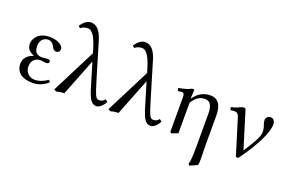

<svg xmlns="http://www.w3.org/2000/svg" viewBox="-111 -1117 2686 1771"><g transform="rotate(20 1232.0 -231.5)"><path d="M122.6 -118.7Q122.6 -77.6 149.4 -49.8Q176.3 -22 219.7 -22Q279.3 -22 344.2 -67.4L359.4 -47.9Q331.5 -22 292.5 -4.9Q253.4 12.2 209.5 12.2Q169.9 12.2 139.6 3.7Q109.4 -4.9 91.6 -17.8Q73.7 -30.8 62.7 -48.6Q51.8 -66.4 47.9 -82.5Q43.9 -98.6 43.9 -115.7Q43.9 -195.8 137.7 -227.1Q99.6 -242.2 81.5 -263.9Q63.5 -285.6 63.5 -321.8Q63.5 -335 67.9 -349.9Q72.3 -364.7 83.5 -381.3Q94.7 -397.9 111.1 -411.1Q127.4 -424.3 155 -433.1Q182.6 -441.9 216.3 -441.9Q272.5 -441.9 311.8 -419.9Q351.1 -397.9 351.1 -370.1Q351.1 -351.1 339.8 -342.3Q328.6 -333.5 315.9 -333.5Q300.8 -333.5 291.7 -341.8Q282.7 -350.1 274.4 -366.2Q266.6 -380.9 261 -388.7Q255.4 -396.5 241.9 -404.5Q228.5 -412.6 210.4 -412.6Q181.6 -412.6 158 -390.6Q134.3 -368.7 134.3 -324.2Q134.3 -276.4 155.5 -257.8Q176.8 -239.3 212.9 -239.3Q213.4 -239.3 225.1 -240.5Q236.8 -241.7 249.3 -242.9Q261.7 -244.1 264.2 -244.1Q293 -244.1 293 -225.1Q293 -204.1 263.2 -204.1Q259.3 -204.1 237.8 -207Q216.3 -210 211.9 -210Q170.4 -210 146.5 -185.5Q122.6 -161.1 122.6 -118.7Z M918.9 -60.1Q905.3 -30.3 881.1 -9Q856.9 12.2 835.4 12.2Q799.8 12.2 777.8 -19.8Q755.9 -51.8 733.4 -126L662.1 -362.8L519.5 0Q468.8 2.9 444.3 12.2L419.4 0L640.6 -435.1L627.9 -478Q613.3 -526.9 597.9 -560.3Q582.5 -593.8 568.4 -609.4Q554.2 -625 543 -630.9Q531.7 -636.7 519.5 -636.7Q480 -636.7 448.7 -611.8L431.2 -629.4Q477.5 -697.8 528.8 -697.8Q611.3 -697.8 649.9 -568.8L756.3 -213.9Q787.6 -109.4 802 -79.1Q816.4 -48.8 839.4 -48.8Q857.4 -48.8 869.4 -54Q881.3 -59.1 896.5 -76.7Z M1450.7 -60.1Q1437 -30.3 1412.8 -9Q1388.7 12.2 1367.2 12.2Q1331.5 12.2 1309.6 -19.8Q1287.6 -51.8 1265.1 -126L1193.8 -362.8L1051.3 0Q1000.5 2.9 976.1 12.2L951.2 0L1172.4 -435.1L1159.7 -478Q1145 -526.9 1129.6 -560.3Q1114.3 -593.8 1100.1 -609.4Q1085.9 -625 1074.7 -630.9Q1063.5 -636.7 1051.3 -636.7Q1011.7 -636.7 980.5 -611.8L962.9 -629.4Q1009.3 -697.8 1060.5 -697.8Q1143.1 -697.8 1181.6 -568.8L1288.1 -213.9Q1319.3 -109.4 1333.7 -79.1Q1348.1 -48.8 1371.1 -48.8Q1389.2 -48.8 1401.1 -54Q1413.1 -59.1 1428.2 -76.7Z M1906.7 3.4Q1906.7 30.3 1908.2 76.4Q1909.7 122.6 1909.7 140.6Q1909.7 181.2 1904.8 201.2L1829.1 234.9L1817.9 217.3Q1827.1 193.4 1829.6 147Q1832 100.6 1832 3.4V-276.4Q1832 -331.1 1815.2 -362.3Q1798.3 -393.6 1756.3 -393.6Q1716.8 -393.6 1688 -372.6Q1659.2 -351.6 1634.3 -312V-12.2L1570.8 12.2L1559.6 0V-335.4Q1559.6 -361.8 1554 -371.1Q1548.3 -380.4 1537.1 -380.4Q1519.5 -380.4 1495.1 -375.5L1490.2 -404.8Q1570.3 -418.5 1598.6 -435.5Q1608.4 -441.9 1619.1 -441.9H1634.3L1630.9 -353H1634.3Q1640.1 -362.3 1647.2 -371.6Q1654.3 -380.9 1668.9 -394.3Q1683.6 -407.7 1700 -417.5Q1716.3 -427.2 1741 -434.6Q1765.6 -441.9 1792.5 -441.9Q1906.7 -441.9 1906.7 -283.7Z M2096.7 -343.8Q2091.8 -359.9 2082.5 -368.7Q2073.2 -377.4 2066.2 -378.9Q2059.1 -380.4 2048.3 -380.4Q2035.6 -380.4 2011.2 -375.5L2006.3 -404.8Q2038.6 -411.1 2061.3 -420.7Q2084 -430.2 2096.4 -436Q2108.9 -441.9 2121.6 -441.9Q2137.2 -441.9 2141.1 -428.7L2252 -67.9Q2314.9 -164.6 2337.9 -211.7Q2360.8 -258.8 2360.8 -285.6Q2360.8 -320.3 2349.6 -348.9Q2338.4 -377.4 2338.4 -401.4Q2338.4 -415.5 2351.1 -428.7Q2363.8 -441.9 2384.8 -441.9Q2406.2 -441.9 2417.7 -425.8Q2429.2 -409.7 2429.2 -386.7Q2429.2 -329.1 2379.6 -226.6Q2330.1 -124 2231 12.2H2207Z"/></g></svg>

Font: Libertinage
Style: l
Weight: 400
Designer: OSP
Foundry: OSP
Version: Version 1.0; 2008; OFL relea